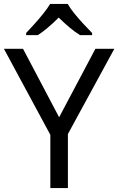

<svg xmlns="http://www.w3.org/2000/svg" viewBox="-20 -964 606 984"><path d="M283 -363 469 -714H566L328 -277V0H238V-273L0 -714H98ZM327 -944Q339 -922 361.5 -894.5Q384 -867 408.5 -840.5Q433 -814 452 -795V-784H390Q364 -800 336 -823.5Q308 -847 281 -874Q254 -847 227 -824Q200 -801 174 -784H114V-795Q133 -815 156.5 -841Q180 -867 202 -894.5Q224 -922 237 -944Z"/></svg>

Font: Noto Music
Style: Regular
Weight: 400
Designer: Monotype Design Team, Benjamin Yang
Foundry: Monotype Imaging Inc.
Version: Version 2.002; ttfautohint (v1.8.4.7-5d5b)